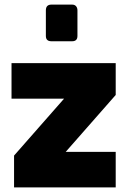

<svg xmlns="http://www.w3.org/2000/svg" viewBox="-20 -813 552 833"><path d="M41 0V-138L258 -385H30V-539H482V-401L265 -154H482V0ZM203 -634Q179 -634 179 -657V-768Q179 -793 203 -793H293Q304 -793 310 -786Q316 -779 316 -768V-657Q316 -634 293 -634Z"/></svg>

Font: Exo Thin Black
Style: Regular
Weight: 900
Version: Version 2.000